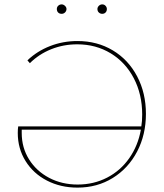

<svg xmlns="http://www.w3.org/2000/svg" viewBox="-20 -850 747 875"><path d="M239 -809Q239 -818 245.5 -824Q252 -830 261 -830Q269 -830 276 -823.5Q283 -817 283 -809Q283 -800 276.5 -793.5Q270 -787 261 -787Q251 -787 245 -793Q239 -799 239 -809ZM424 -809Q424 -817 430.5 -823.5Q437 -830 446 -830Q455 -830 461 -823.5Q467 -817 467 -809Q467 -799 461 -793Q455 -787 446 -787Q437 -787 430.5 -793Q424 -799 424 -809ZM645 -331Q645 -236 605 -159.5Q565 -83 494 -39Q423 5 333 5Q256 5 194 -27Q132 -59 96.5 -116Q61 -173 61 -244Q61 -263 63 -274H624Q628 -297 628 -328Q628 -420 590 -493Q552 -566 484.5 -607Q417 -648 332 -648Q269 -648 213 -625.5Q157 -603 116 -562L105 -575Q149 -617 208 -640Q267 -663 333 -663Q423 -663 494 -620.5Q565 -578 605 -502Q645 -426 645 -331ZM622 -259H79V-244Q79 -177 112.5 -123.5Q146 -70 204 -39.5Q262 -9 334 -9Q407 -9 468 -40.5Q529 -72 569 -129Q609 -186 622 -259Z"/></svg>

Font: Ysabeau SC Thin
Style: Regular
Weight: 200
Designer: Christian Thalmann (Catharsis Fonts)
Version: Version 0.003